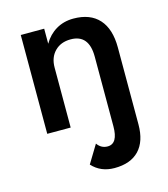

<svg xmlns="http://www.w3.org/2000/svg" viewBox="-105 -553 756 863"><g transform="rotate(-15 272.5 -121.5)"><path d="M322 227Q258 227 218 183L269 99Q287 125 317 125Q365 125 365 44V-280Q365 -383 280 -383Q234 -383 206 -354.5Q178 -326 178 -279V0H69V-460H178V-390Q200 -428 235.5 -449Q271 -470 316 -470Q394 -470 435 -424.5Q476 -379 476 -293V65Q476 144 436.5 185.5Q397 227 322 227Z"/></g></svg>

Font: Jost* Medium
Style: Regular
Weight: 500
Version: Version 3.7